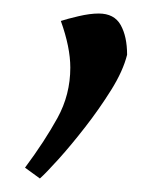

<svg xmlns="http://www.w3.org/2000/svg" viewBox="-20 -141 237 284"><path d="M39 123 17 107Q46 68 65 33.5Q84 -1 84 -41Q84 -71 70 -110Q79 -113 96 -117Q113 -121 126 -121Q149 -121 158.5 -104Q168 -87 168 -60Q162 -36 144.5 -8Q127 20 106 47Q85 74 66.5 94.5Q48 115 39 123Z"/></svg>

Font: Mate
Style: Italic
Weight: 400
Italic angle: -10.8°
Designer: Eduardo Rodriguez Tunni
Foundry: Eduardo Rodriguez Tunni
Version: Version 1.003; ttfautohint (v1.8.4.7-5d5b);gftools[0.9.24]